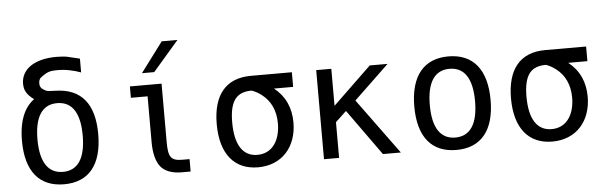

<svg xmlns="http://www.w3.org/2000/svg" viewBox="-50 -983 3713 1174"><g transform="rotate(-5 1806.0 -395.5)"><path d="M301.3 14.2C453.1 14.2 535.2 -85.4 535.2 -273.9C535.2 -458.5 456.5 -555.7 300.8 -560.1C265.1 -561 249.5 -561.5 237.8 -566.9C210.9 -580.6 203.1 -592.8 203.1 -613.8C203.1 -629.4 207.5 -640.6 216.3 -648.4L235.4 -662.1C256.8 -677.7 277.8 -683.6 300.3 -684.1L315.9 -684.6C368.2 -686 420.9 -673.8 463.9 -658.2V-742.7L390.1 -760.3C374 -764.2 346.2 -766.1 321.3 -766.1C184.6 -766.1 104 -708 104 -619.6C104 -591.3 112.3 -567.9 134.3 -544.9C145 -533.7 158.2 -522.9 163.1 -521C148.9 -510.3 136.2 -497.6 127 -486.3C89.4 -440.9 66.9 -370.6 66.9 -272.9C66.9 -85.9 148.9 14.2 301.3 14.2ZM300.8 -62C209.5 -62 162.1 -134.3 162.1 -272.9C162.1 -412.1 209.5 -483.9 300.8 -483.9C392.6 -483.9 439.9 -412.1 439.9 -272.9C439.9 -134.3 392.6 -62 300.8 -62Z M834 -621.1H909.2L1067.9 -804.7H971.2ZM1023.9 3.9H1078.1V-72.3H1034.7C964.4 -72.3 947.8 -94.7 947.8 -189V-546.9H753.4V-477.1H856V-194.3C856 -127.9 869.6 -74.7 896 -43C920.4 -13.7 962.9 3.9 1023.9 3.9Z M1491.7 14.2C1639.6 14.2 1730.5 -91.8 1730.5 -240.7C1730.5 -331.5 1696.8 -404.3 1629.9 -457H1747.6V-546.9H1496.1C1339.4 -546.9 1262.2 -446.3 1262.2 -270.5C1262.2 -85.9 1347.7 14.2 1491.7 14.2ZM1494.1 -62C1405.8 -62 1357.4 -133.8 1357.4 -273.4C1357.4 -411.6 1404.8 -456.5 1492.7 -456.5C1512.2 -450.2 1533.2 -438.5 1551.3 -424.8C1606 -383.3 1635.3 -322.8 1635.3 -243.2C1635.3 -142.1 1587.9 -62 1494.1 -62Z M1897 0H1989.7V-219.2L2056.6 -282.2L2258.8 0H2368.7L2119.6 -340.8L2335 -546.9H2225.6L1989.7 -319.8V-546.9H1897Z M2709 14.2C2861.3 14.2 2943.4 -86.4 2943.4 -272.5C2943.4 -459 2860.8 -560.1 2709 -560.1C2557.1 -560.1 2475.1 -459 2475.1 -272.5C2475.1 -85.9 2557.1 14.2 2709 14.2ZM2709 -62C2617.7 -62 2570.3 -134.3 2570.3 -272.9C2570.3 -412.1 2617.7 -483.9 2709 -483.9C2800.8 -483.9 2848.1 -412.1 2848.1 -272.9C2848.1 -134.3 2800.8 -62 2709 -62Z M3297.9 14.2C3445.8 14.2 3536.6 -91.8 3536.6 -240.7C3536.6 -331.5 3502.9 -404.3 3436 -457H3553.7V-546.9H3302.2C3145.5 -546.9 3068.4 -446.3 3068.4 -270.5C3068.4 -85.9 3153.8 14.2 3297.9 14.2ZM3300.3 -62C3211.9 -62 3163.6 -133.8 3163.6 -273.4C3163.6 -411.6 3210.9 -456.5 3298.8 -456.5C3318.4 -450.2 3339.4 -438.5 3357.4 -424.8C3412.1 -383.3 3441.4 -322.8 3441.4 -243.2C3441.4 -142.1 3394 -62 3300.3 -62Z"/></g></svg>

Font: Hack
Style: Regular
Weight: 400
Monospace: yes
Designer: Christopher Simpkins
Foundry: Christopher Simpkins
Version: Version 2.010